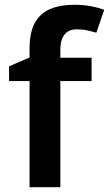

<svg xmlns="http://www.w3.org/2000/svg" viewBox="-20 -785 457 805"><path d="M364 -445H233V0H104V-445H18V-507L104 -544V-581Q104 -650 126.5 -690Q149 -730 191 -747.5Q233 -765 291 -765Q331 -765 363.5 -758.5Q396 -752 417 -744L384 -648Q367 -653 347 -657.5Q327 -662 302 -662Q267 -662 250 -639.5Q233 -617 233 -577V-543H364Z"/></svg>

Font: Noto Sans Javanese SemiBold
Style: Regular
Weight: 600
Version: Version 2.004